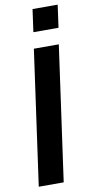

<svg xmlns="http://www.w3.org/2000/svg" viewBox="-98 -923 466 963"><g transform="rotate(-10 135.0 -441.5)"><path d="M18 0 114 -686H241L145 0ZM126 -768 142 -883H270L254 -768Z"/></g></svg>

Font: Archivo Narrow
Style: Bold Italic
Weight: 700
Italic angle: -8°
Designer: Hector Gatti
Foundry: Omnibus-Type
Version: Version 3.002